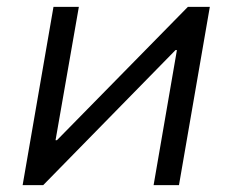

<svg xmlns="http://www.w3.org/2000/svg" viewBox="-20 -540 678 560"><path d="M136 -520H210L142 -131H146L528 -520H592L502 0H428L496 -394H492L106 0H46Z"/></svg>

Font: Fixel Italic Variable Display Thin
Style: Italic
Weight: 100
Italic angle: -10°
Designer: AlfaBravo + MacPaw
Foundry: Kyrylo Tkachov, Marchela Mozhyna, Serhii Makarenko, Maria Weinstein, Zakhar Kryvoshyya
Version: Version 1.210;Glyphs 3.2 (3217)